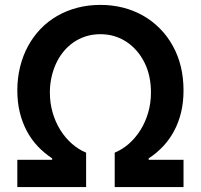

<svg xmlns="http://www.w3.org/2000/svg" viewBox="-20 -757 813 777"><path d="M50.1 0V-110.4H191.1V-116.1Q158.7 -137.4 132.6 -165.1Q106.5 -192.8 88.2 -227.3Q70 -261.7 60 -302.6Q50.1 -343.4 50.1 -391Q50.1 -441.1 61.3 -486.3Q72.4 -531.6 93.2 -570Q114 -608.3 143.6 -639.4Q173.3 -670.5 210.8 -692.1Q248.2 -713.8 292.4 -725.5Q336.6 -737.2 386.4 -737.2Q432.9 -737.2 476 -726.6Q519.2 -715.9 556.8 -695Q594.5 -674 625.7 -642.9Q657 -611.9 679.7 -570.7Q722.7 -492.5 722.7 -391Q722.7 -343.4 712.9 -302.6Q703.1 -261.7 684.7 -227.3Q666.2 -192.8 640.3 -165.1Q614.3 -137.4 581.7 -116.1V-110.4H722.7V0H444.2V-139.2Q475.1 -152 501.8 -175.4Q528.4 -198.9 548.3 -230.5Q568.2 -262.1 579.5 -300.8Q590.9 -339.5 590.9 -382.8Q590.9 -450.6 565 -503.2Q551.8 -529.8 533.4 -551.1Q514.9 -572.4 492.2 -587.5Q469.5 -602.6 442.8 -610.6Q416.2 -618.6 386.4 -618.6Q354 -618.6 326.3 -609.6Q298.7 -600.5 275.9 -584.5Q253.2 -568.5 235.6 -546.5Q218 -524.5 206.1 -498.2Q194.2 -471.9 188 -442.6Q181.8 -413.4 181.8 -382.8Q181.8 -339.5 193.2 -300.8Q204.5 -262.1 224.4 -230.5Q244.3 -198.9 271 -175.4Q297.6 -152 328.5 -139.2V0Z"/></svg>

Font: Inter P Semi Bold
Style: Regular
Weight: 600
Designer: Rasmus Andersson
Foundry: rsms
Version: Version 3.018;git-588b23468